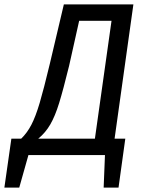

<svg xmlns="http://www.w3.org/2000/svg" viewBox="-88 -709 660 878"><path d="M436 -75H485L454 149H386L392 0H42L0 149H-68L-36 -75H9Q36 -101 55.5 -138.5Q75 -176 93.5 -238.5Q112 -301 140 -418L204 -689H522ZM422 -614H274L228 -408Q201 -298 182.5 -238Q164 -178 142 -140Q120 -102 87 -75H346Z"/></svg>

Font: Fira Sans Condensed
Style: Italic
Weight: 400
Width: 3
Italic angle: -8°
Designer: bBox Type GmbH & Carrois Corporate GbR & Edenspiekermann AG
Foundry: bBox Type GmbH & Carrois Corporate GbR & Edenspiekermann AG
Version: Version 4.301